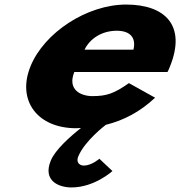

<svg xmlns="http://www.w3.org/2000/svg" viewBox="-20 -548 791 843"><path d="M715.5 -232C719 -238 723.5 -249 726.3 -256C799 -436 705.3 -528 533.7 -528C363.2 -528 174.2 -406 113.6 -256C53.4 -107 143.8 15 314.3 15C320.9 15 329 14 335.6 14C287.2 52 222 110 202.6 158C167.5 245 236.7 275 293.9 275C395.1 275 473.7 203 473.7 203L416.3 149C416.3 149 382.2 179 348.1 179C329.4 179 313.1 165 323.2 140C351.5 70 444.7 0 444.7 0C521.6 -19 593.8 -56 661 -119L546.1 -183C480.2 -137 448.3 -126 385.6 -126C336.1 -126 274.4 -153 306.3 -232ZM351.4 -330C373.7 -377 425.6 -413 492.7 -413C549.9 -413 578.9 -384 565.9 -330Z"/></svg>

Font: Hussar
Style: BdWideOblFour
Weight: 700
Foundry: Cannot Into Space Fonts
Version: Version 2.00